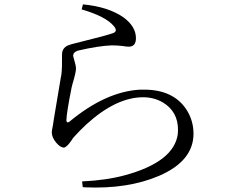

<svg xmlns="http://www.w3.org/2000/svg" viewBox="-20 -796 1040 860"><path d="M489.3 -679.7Q453.1 -722.7 345.7 -753.9L351.6 -776.4Q464.8 -765.6 532.2 -718.8Q588.9 -677.7 588.9 -625Q588.9 -586.9 556.6 -586.9Q545.9 -586.9 530.3 -589.8Q504.9 -592.8 480.5 -592.8Q421.9 -590.8 329.1 -569.3Q308.6 -562.5 307.6 -547.9Q307.6 -543 312.5 -527.3Q320.3 -501 320.3 -490.2Q321.3 -474.6 304.7 -419.9Q302.7 -411.1 300.8 -404.3Q278.3 -292 277.3 -256.8Q279.3 -242.2 291 -251Q453.1 -385.7 607.4 -394.5Q617.2 -394.5 625 -394.5Q756.8 -394.5 815.4 -304.7Q846.7 -255.9 846.7 -197.3Q846.7 -75.2 693.4 -8.8Q552.7 51.8 359.4 43Q354.5 42 350.6 42L347.7 16.6Q455.1 11.7 538.1 -10.7Q758.8 -70.3 776.4 -195.3Q777.3 -205.1 777.3 -214.8Q777.3 -295.9 710 -336.9Q669.9 -360.4 621.1 -360.4Q500 -360.4 366.2 -238.3Q336.9 -210.9 311.5 -182.6Q306.6 -177.7 298.8 -165Q278.3 -135.7 265.6 -134.8Q250 -135.7 232.4 -156.2Q212.9 -178.7 211.9 -202.1Q211.9 -210.9 216.8 -233.4Q220.7 -254.9 221.7 -265.6Q223.6 -280.3 252 -446.3Q253.9 -455.1 254.9 -461.9Q258.8 -492.2 257.8 -551.8Q257.8 -586.9 296.9 -596.7Q297.9 -597.7 298.8 -597.7Q313.5 -601.6 352.5 -611.3Q460 -637.7 488.3 -648.4Q508.8 -657.2 489.3 -679.7Z"/></svg>

Font: GenYoMin JP Regular
Style: Regular
Weight: 400
Version: Version 1.001;PS 1;hotconv 16.6.51;makeotf.lib2.5.65220 DEVE